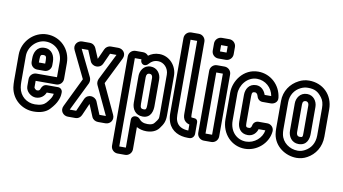

<svg xmlns="http://www.w3.org/2000/svg" viewBox="-85 -898 2357 1319"><g transform="rotate(10 1093.0 -238.5)"><path d="M106 -182V-133C106 -95 144 -66 176 -66C212 -66 236 -89 245 -113H294C293 -106 291 -100 288 -92C284 -82 273 -65 254 -44C240 -29 217 -19 178 -19C121 -19 73 -57 63 -116C61 -130 60 -142 60 -155V-336C60 -400 115 -457 179 -457C243 -457 296 -408 296 -336V-229H153C127 -229 106 -208 106 -182ZM346 -226V-336C346 -434 271 -507 179 -507C87 -507 10 -428 10 -336V-155C10 -140 11 -124 13 -108C27 -23 99 31 178 31C225 31 264 19 290 -10C311 -33 326 -54 334 -74C341 -90 346 -107 346 -127V-133C346 -149 332 -163 316 -163H238C216 -163 205 -148 200 -135C196 -124 194 -116 176 -116C168 -116 156 -129 156 -133V-179H299C325 -179 346 -200 346 -226ZM153 -257H203C229 -257 250 -278 250 -304V-329C250 -368 230 -413 178 -413C123 -413 106 -366 106 -329V-304C106 -278 127 -257 153 -257ZM178 -363C194 -363 200 -358 200 -329V-307H156V-329C156 -358 161 -363 178 -363Z M629 -25H628L592 -113C577 -147 524 -154 505 -113L466 -25H421L519 -225C525 -238 525 -254 519 -267L429 -451H475L506 -377C520 -343 574 -336 593 -376L627 -451H672L580 -267C574 -254 573 -238 579 -225L673 -25ZM627 25H678C713 25 737 -9 720 -43L626 -245V-247L718 -433C736 -469 709 -501 676 -501H625C605 -501 589 -489 582 -473L550 -402L520 -473C513 -489 497 -501 477 -501H424C394 -501 365 -469 383 -433L473 -247V-245L375 -43C357 -8 384 25 416 25H468C489 25 504 13 511 -3L548 -87L583 -3C590 14 607 25 627 25Z M902 -431C916 -447 934 -458 962 -458C1001 -458 1036 -423 1036 -377V-103C1036 -66 1036 -70 1012 -38C1004 -27 991 -20 964 -20C935 -20 917 -29 903 -47C890 -63 846 -66 846 -28V165H800V-451H846V-445C846 -419 877 -400 902 -431ZM849 -501H797C771 -501 750 -480 750 -454V168C750 194 771 215 797 215H849C875 215 896 194 896 168V13C916 24 939 30 964 30C999 30 1032 19 1052 -8C1076 -40 1086 -60 1086 -103V-377C1086 -449 1031 -508 962 -508C931 -508 906 -498 886 -483C878 -493 865 -501 849 -501ZM918 -413C868 -413 846 -369 846 -335V-149C846 -105 871 -65 922 -65C982 -65 990 -121 990 -149V-335C990 -376 962 -413 918 -413ZM918 -363C930 -363 940 -356 940 -335V-149C940 -121 936 -115 922 -115C903 -115 896 -121 896 -149V-335C896 -353 904 -363 918 -363Z M1201 -642V-137C1201 -119 1202 -99 1218 -83C1226 -75 1238 -69 1248 -67V-25C1205 -26 1175 -42 1162 -75C1157 -88 1155 -102 1155 -118V-642ZM1105 -645V-118C1105 -96 1109 -76 1116 -57C1139 3 1196 25 1252 25H1263C1284 25 1298 8 1298 -11V-88C1298 -106 1288 -116 1270 -116H1266C1258 -116 1254 -118 1253 -118C1253 -119 1251 -124 1251 -137V-645C1251 -671 1230 -692 1204 -692H1152C1126 -692 1105 -671 1105 -645Z M1368 -25V-451H1414V-25ZM1464 -22V-454C1464 -480 1443 -501 1417 -501H1365C1339 -501 1318 -480 1318 -454V-22C1318 4 1339 25 1365 25H1417C1443 25 1464 4 1464 -22ZM1368 -598V-642H1414V-598ZM1464 -595V-645C1464 -671 1443 -692 1417 -692H1365C1339 -692 1318 -671 1318 -645V-595C1318 -569 1339 -548 1365 -548H1417C1443 -548 1464 -569 1464 -595Z M1654 -413C1604 -413 1582 -373 1582 -332V-146C1582 -104 1604 -65 1655 -65C1693 -65 1715 -93 1722 -118H1769C1761 -64 1709 -19 1651 -19C1588 -19 1536 -67 1536 -146V-332C1536 -390 1582 -457 1652 -457C1710 -457 1758 -415 1768 -357H1722C1713 -385 1690 -413 1654 -413ZM1654 -363C1661 -363 1671 -357 1675 -342C1678 -327 1691 -307 1716 -307H1774C1793 -307 1823 -321 1819 -354C1809 -442 1738 -507 1652 -507C1548 -507 1486 -412 1486 -332V-146C1486 -43 1560 31 1651 31C1736 31 1811 -36 1819 -118C1822 -146 1800 -168 1774 -168H1713C1693 -168 1677 -154 1674 -135C1671 -121 1665 -115 1655 -115C1636 -115 1632 -118 1632 -146V-332C1632 -359 1638 -363 1654 -363Z M1890 -336C1890 -385 1916 -425 1957 -445C1973 -453 1989 -457 2007 -457C2055 -457 2079 -443 2106 -407C2119 -390 2126 -367 2126 -336V-146C2126 -90 2100 -53 2061 -32C2044 -23 2029 -19 2012 -19C1955 -19 1903 -56 1893 -112C1891 -123 1890 -133 1890 -146ZM2007 -507C1981 -507 1957 -501 1935 -489C1880 -461 1840 -405 1840 -336V-146C1840 -131 1841 -117 1843 -104C1857 -20 1935 31 2012 31C2037 31 2062 25 2085 12C2138 -17 2176 -72 2176 -146V-336C2176 -438 2102 -507 2007 -507ZM2009 -414C1959 -414 1936 -371 1936 -336V-146C1936 -105 1962 -65 2009 -65C2070 -65 2080 -117 2080 -148V-336C2080 -376 2053 -414 2009 -414ZM2009 -364C2019 -364 2030 -356 2030 -336V-148C2030 -119 2030 -115 2009 -115C1996 -115 1986 -123 1986 -146V-336C1986 -355 1993 -364 2009 -364Z"/></g></svg>

Font: DIN Rundschrift
Style: EngKont
Weight: 400
Width: 3
Version: Version 1.027